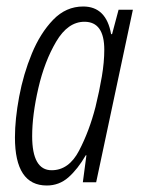

<svg xmlns="http://www.w3.org/2000/svg" viewBox="-20 -561 433 591"><path d="M79 -142Q79 -207 98 -289.5Q117 -372 153 -433Q189 -494 240 -494Q301 -494 301 -408Q301 -370 293.5 -325.5Q286 -281 274 -232Q255 -158 223.5 -97.5Q192 -37 139 -37Q79 -37 79 -142ZM244 -83H246L235 0H276L389 -531H345L325 -456H322Q307 -541 236 -541Q183 -541 143.5 -500Q104 -459 78 -396Q52 -333 39 -263.5Q26 -194 26 -138Q26 10 124 10Q162 10 190.5 -15Q219 -40 244 -83Z"/></svg>

Font: Noto Sans Display Condensed Light
Style: Italic
Weight: 300
Width: 3
Designer: Monotype Design team
Foundry: Monotype Imaging Inc.
Version: 1.000